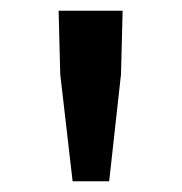

<svg xmlns="http://www.w3.org/2000/svg" viewBox="-20 -795 338 357"><path d="M115 -458H183L205 -657L208 -775H89L92 -657Z"/></svg>

Font: Noto Sans CJK SC Medium
Style: Regular
Weight: 500
Designer: Ryoko NISHIZUKA 西塚涼子 (kana, bopomofo & ideographs); Paul D. Hunt (Latin, Greek & Cyrillic); Sandoll Communications 산돌커뮤니
Foundry: Adobe
Version: Version 2.004;hotconv 1.0.118;makeotfexe 2.5.65603